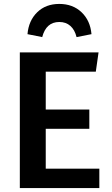

<svg xmlns="http://www.w3.org/2000/svg" viewBox="-20 -958 570 978"><path d="M468 -593H213V-400H435V-302H213V-99H486V0H81V-691H482ZM446 -784 370 -769Q361 -806 338.5 -826Q316 -846 282 -846Q215 -846 195 -769L120 -784Q126 -853 169.5 -895.5Q213 -938 282 -938Q351 -938 395.5 -895.5Q440 -853 446 -784Z"/></svg>

Font: Fira Sans Medium
Style: Regular
Weight: 500
Designer: bBox Type GmbH & Carrois Corporate GbR & Edenspiekermann AG
Foundry: bBox Type GmbH & Carrois Corporate GbR & Edenspiekermann AG
Version: Version 4.301